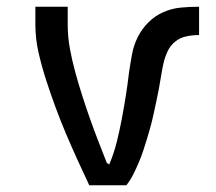

<svg xmlns="http://www.w3.org/2000/svg" viewBox="-20 -550 640 570"><path d="M245 0Q227 -38 209.5 -76.5Q192 -115 175.5 -154Q159 -193 144.5 -232.5Q130 -272 117 -312Q104 -352 94.5 -393.5Q85 -435 85 -477V-530H181V-477Q181 -441 187.5 -405.5Q194 -370 203.5 -335.5Q213 -301 224 -266.5Q235 -232 247 -198Q259 -164 272 -130.5Q285 -97 298 -64L300 -66L304 -61Q318 -94 326.5 -128Q335 -162 341.5 -196.5Q348 -231 353.5 -265.5Q359 -300 363 -335Q367 -362 372 -389Q377 -416 389 -440Q401 -464 420.5 -483.5Q440 -503 465 -514Q490 -525 517 -527.5Q544 -530 571 -530V-446Q552 -446 533 -442Q514 -438 499.5 -426Q485 -414 477 -396.5Q469 -379 465 -360.5Q461 -342 458 -323Q455 -304 451.5 -285.5Q448 -267 444 -248.5Q440 -230 436 -211.5Q432 -193 427 -174.5Q422 -156 416.5 -138Q411 -120 405 -102Q399 -84 391.5 -66.5Q384 -49 375.5 -32Q367 -15 355 0Z"/></svg>

Font: Iosevka Curly Medium Extended
Style: Regular
Weight: 500
Width: 7
Monospace: yes
Designer: Belleve Invis
Foundry: Belleve Invis
Version: Version 11.1.0; ttfautohint (v1.8.3)